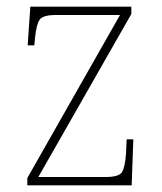

<svg xmlns="http://www.w3.org/2000/svg" viewBox="-20 -556 487 576"><path d="M62 0V-22L340 -511H148Q109 -511 99 -497Q89 -483 85 -442L83 -420H63L71 -536H374V-514L95 -25H297Q336 -25 345.5 -39Q355 -53 358 -95L360 -138H380L375 0Z"/></svg>

Font: Noto Serif Georgian SemiCondensed Thin
Style: Regular
Weight: 100
Width: 4
Designer: Monotype Design Team, Akaki Razmadze
Foundry: Google LLC
Version: Version 2.003; ttfautohint (v1.8.4.7-5d5b)